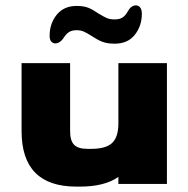

<svg xmlns="http://www.w3.org/2000/svg" viewBox="-20 -682 699 712"><path d="M599 -448V0H419V-26Q368 10 277 10H263Q60 10 60 -196V-448H240V-196Q240 -160 255 -145Q270 -130 304 -130H318Q373 -130 396 -152Q419 -174 419 -224V-448ZM319 -549Q302 -560 290.5 -565Q279 -570 264 -570Q246 -570 235 -562.5Q224 -555 215 -540Q209 -531 201 -526Q193 -521 185 -521Q176 -521 170 -528Q164 -535 164 -549Q164 -595 190.5 -627.5Q217 -660 264 -660Q291 -660 308 -653Q325 -646 345 -632Q363 -621 375 -615.5Q387 -610 405 -610Q424 -610 435 -617.5Q446 -625 454 -640Q466 -662 484 -662Q494 -662 500 -654Q506 -646 506 -631Q506 -586 480 -553Q454 -520 405 -520Q377 -520 358.5 -527.5Q340 -535 319 -549Z"/></svg>

Font: Dashboard
Style: Regular
Weight: 400
Designer: jaiki
Version: Version 1.000